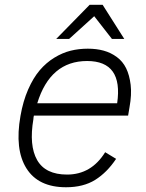

<svg xmlns="http://www.w3.org/2000/svg" viewBox="-20 -770 611 805"><path d="M375 -702.1 270 -606.9H215.8L356 -750H410.2L501 -606.9H449.2ZM348.1 -565.9Q384.8 -565.9 414.8 -557.6Q444.8 -549.3 469.7 -531Q494.6 -512.7 508.8 -483.9Q522.9 -455.1 527.8 -414.3Q532.7 -373.5 522.9 -319.8L517.1 -285.2H122.1Q120.1 -277.3 120.1 -271Q101.1 -159.7 135.7 -98.9Q170.4 -38.1 261.2 -38.1Q362.8 -38.1 420.9 -131.8L466.8 -104Q428.7 -46.9 379.2 -15.9Q329.6 15.1 256.8 15.1Q140.6 15.1 90.8 -64.2Q41 -143.6 65.9 -284.2Q76.7 -346.2 98.1 -395Q119.6 -443.8 146.7 -475.6Q173.8 -507.3 207.8 -528.1Q241.7 -548.8 276.1 -557.4Q310.5 -565.9 348.1 -565.9ZM345.2 -514.2Q190.4 -514.2 136.2 -336.9H471.2Q497.1 -514.2 345.2 -514.2Z"/></svg>

Font: Stilu Light
Style: Italic
Weight: 300
Italic angle: -10°
Designer: Genilson Lima Santos
Foundry: Genilson Lima Santos
Version: Version 1.200;PS 001.200;hotconv 1.0.88;makeotf.lib2.5.64775